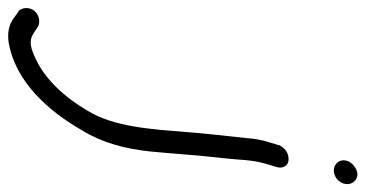

<svg xmlns="http://www.w3.org/2000/svg" viewBox="-248 -498 913 480"><g transform="rotate(90 209.0 -257.5)"><path d="M-3 153 15 166C32 178 52 181 74 178C174 161 247 77 294 -5C325 -55 340 -111 347 -174C353 -235 357 -302 364 -359C369 -404 367 -428 379 -469L386 -492C391 -507 383 -522 367 -522C350 -522 337 -512 331 -497V-496L324 -473C319 -457 315 -438 314 -419C309 -371 302 -313 298 -260C292 -184 286 -84 245 -19C214 35 167 87 116 110C91 122 72 128 54 117L37 106C31 101 22 101 16 102C-14 108 -17 140 -4 153ZM395 -635C410 -635 425 -647 428 -662C432 -678 421 -694 404 -694C390 -694 373 -680 370 -666C366 -648 379 -635 395 -635Z"/></g></svg>

Font: Stray Cat
Style: BdObl
Weight: 700
Version: Version 1.0